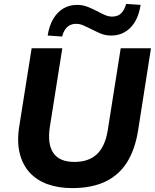

<svg xmlns="http://www.w3.org/2000/svg" viewBox="-20 -952 793 983"><path d="M349 11Q279 11 223.5 -9Q168 -29 131.5 -69Q95 -109 80.5 -169Q66 -229 79 -308L142 -705H299L235 -301Q222 -215 253 -169Q284 -123 361 -123Q433 -123 475 -161.5Q517 -200 531 -281L598 -705H753L687 -284Q672 -189 631.5 -123Q591 -57 521 -23Q451 11 349 11ZM298 -765 224 -770Q232 -821 253 -856Q274 -891 305 -909Q336 -927 375 -927Q404 -927 430 -916.5Q456 -906 479 -894Q499 -883 517.5 -875Q536 -867 554 -867Q583 -867 600 -883.5Q617 -900 626 -932L700 -927Q688 -851 648 -810.5Q608 -770 549 -770Q519 -770 493.5 -781Q468 -792 445 -804Q425 -814 407 -822Q389 -830 370 -830Q342 -830 324.5 -814Q307 -798 298 -765Z"/></svg>

Font: Nunito Sans 11pt ExtraBold
Style: Italic
Weight: 800
Italic angle: -9°
Version: Version 3.101;gftools[0.9.27]